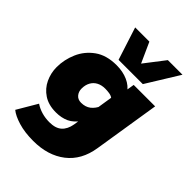

<svg xmlns="http://www.w3.org/2000/svg" viewBox="-232 -727 1013 1013"><g transform="rotate(45 274.0 -221.0)"><path d="M208 181Q144 181 96.5 166.5Q49 152 25 132L91 20Q113 35 140.5 43Q168 51 199 51Q244 51 268 29.5Q292 8 299 -33L308 -90L318 -78Q290 -39 258.5 -24.5Q227 -10 186 -10Q131 -10 94 -34.5Q57 -59 38.5 -98.5Q20 -138 20 -182Q20 -238 43 -291Q66 -344 114 -378.5Q162 -413 237 -413Q284 -413 321 -396.5Q358 -380 377 -350L362 -330L374 -403H534L475 -32Q459 71 388 126Q317 181 208 181ZM244 -140Q276 -140 297.5 -156.5Q319 -173 333 -205L320 -157L342 -297L339 -270Q329 -278 313.5 -280.5Q298 -283 282 -283Q255 -283 235 -272.5Q215 -262 204 -242Q193 -222 193 -195Q193 -172 206.5 -156Q220 -140 244 -140ZM224 -440 165 -623H271L322 -510L409 -623H518L405 -440Z"/></g></svg>

Font: Rokkitt SemiBold Black
Style: Italic
Weight: 900
Italic angle: -9°
Version: Version 3.103